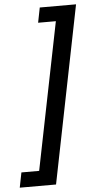

<svg xmlns="http://www.w3.org/2000/svg" viewBox="-88 -796 484 970"><g transform="rotate(-5 154.0 -311.0)"><path d="M152 -760H336L156 138H-28L-13 62H77L227 -684H137Z"/></g></svg>

Font: IBM Plex Sans Medium
Style: Italic
Weight: 500
Italic angle: -11.31°
Designer: Mike Abbink, Paul van der Laan, Pieter van Rosmalen
Foundry: Bold Monday
Version: Version 3.201